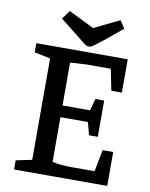

<svg xmlns="http://www.w3.org/2000/svg" viewBox="-91 -904 758 970"><g transform="rotate(10 287.5 -418.5)"><path d="M49 0V-47L131 -64V-584L49 -601V-648H518V-477H464L442 -586H317L234 -581V-361H375L392 -422H437V-236H392L375 -301H234V-72Q252 -67 278.5 -64.5Q305 -62 330 -62H451L473 -174H527V0ZM313 -677Q302 -677 286 -689Q270 -701 244 -723L155 -793L188 -837L318 -773L448 -836L474 -797L384 -723Q354 -699 338.5 -688Q323 -677 313 -677Z"/></g></svg>

Font: Faustina Light Medium
Style: Regular
Weight: 500
Version: Version 1.200